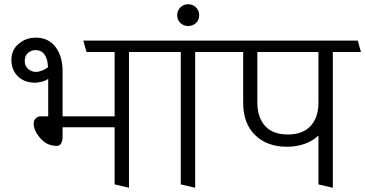

<svg xmlns="http://www.w3.org/2000/svg" viewBox="-20 -872 1727 908"><path d="M522 0V-270H276V-225Q276 -206 269 -194Q262 -182 248 -182Q200 -182 167.5 -222Q135 -262 140 -296Q142 -306 151 -314Q160 -322 173 -322H208V-499Q193 -489 175.5 -485Q158 -481 146 -481Q95 -481 64.5 -511Q34 -541 34 -590Q34 -636 68.5 -665Q103 -694 149 -694Q209 -694 242.5 -650Q276 -606 276 -534V-322H522V-626H389L374 -680H708L723 -626H590V16ZM97 -583Q97 -560 113 -546Q129 -532 150 -532Q163 -532 178.5 -538Q194 -544 207 -554Q206 -592 191 -613.5Q176 -635 148 -635Q127 -635 112 -621.5Q97 -608 97 -583Z M870 -749Q848 -749 833 -763.5Q818 -778 818 -800Q818 -822 833 -837Q848 -852 870 -852Q892 -852 907 -837Q922 -822 922 -800Q922 -778 907 -763.5Q892 -749 870 -749ZM835 0V-626H715L701 -680H1021L1037 -626H903V16Z M1486 0V-231Q1460 -206 1421.5 -192Q1383 -178 1337 -178Q1243 -178 1186.5 -233Q1130 -288 1130 -387V-626H1029L1015 -680H1672L1687 -626H1554V16ZM1486 -387V-626H1197V-387Q1197 -318 1233 -277Q1269 -236 1342 -236Q1411 -236 1448.5 -276Q1486 -316 1486 -387Z"/></svg>

Font: Palanquin Light
Style: Regular
Weight: 300
Designer: Pria Ravichandran
Version: Version 1.0.4